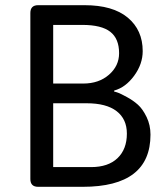

<svg xmlns="http://www.w3.org/2000/svg" viewBox="-20 -720 633 740"><path d="M469 -205Q469 -261 429.5 -291.5Q390 -322 314 -322H185V-76H331Q397 -76 433 -110.5Q469 -145 469 -205ZM439 -515Q439 -571 405 -597.5Q371 -624 297 -624H185V-398H301Q361 -398 400 -432Q439 -466 439 -515ZM560 -201Q560 0 299 0H127Q97 0 97 -30V-670Q97 -700 127 -700H306Q415 -700 472.5 -652Q530 -604 530 -523Q530 -473 497 -428Q464 -383 420 -371V-367Q426 -366 435.5 -362.5Q445 -359 469 -346Q493 -333 511.5 -316.5Q530 -300 545 -269Q560 -238 560 -201Z"/></svg>

Font: mmAsap
Style: Regular
Weight: 400
Designer: Pablo Cosgaya
Foundry: Omnibus-Type
Version: Version 1.001